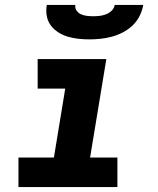

<svg xmlns="http://www.w3.org/2000/svg" viewBox="-20 -760 640 780"><path d="M457 0H55V-120H199L245 -400H133V-520H412L346 -120H457ZM343 -600Q320 -600 298 -602.5Q276 -605 255.5 -611Q235 -617 217 -628.5Q199 -640 186.5 -656.5Q174 -673 170 -695Q166 -717 170 -740H286Q284 -727 291 -717Q298 -707 309 -702Q320 -697 333 -695.5Q346 -694 359 -694Q372 -694 385 -695.5Q398 -697 411 -702Q424 -707 434 -717Q444 -727 446 -740H562Q558 -717 547 -695Q536 -673 518.5 -656.5Q501 -640 479 -628.5Q457 -617 434.5 -611Q412 -605 389 -602.5Q366 -600 343 -600Z"/></svg>

Font: Iosevka Heavy Extended Oblique
Style: Regular
Weight: 900
Width: 7
Italic angle: -9°
Monospace: yes
Designer: Belleve Invis
Foundry: Belleve Invis
Version: Version 32.5.0; ttfautohint (v1.8.4)